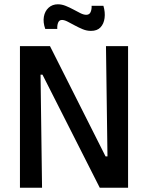

<svg xmlns="http://www.w3.org/2000/svg" viewBox="-20 -875 690 895"><path d="M73 0V-660H213L472 -146H481L474 -660H577V0H445L178 -527H169L176 0ZM404 -731Q384 -731 365 -739Q346 -747 328.5 -756.5Q311 -766 295.5 -774Q280 -782 269 -782Q256 -782 251 -769.5Q246 -757 247 -740H191Q180 -771 184.5 -797Q189 -823 206.5 -839Q224 -855 250 -855Q268 -855 286.5 -847.5Q305 -840 322.5 -830.5Q340 -821 355 -813.5Q370 -806 382 -806Q397 -806 402.5 -819Q408 -832 407 -848H462Q471 -818 467.5 -791Q464 -764 448.5 -747.5Q433 -731 404 -731Z"/></svg>

Font: Bricolage Grotesque SemiCondensed Medium
Style: Regular
Weight: 500
Width: 4
Designer: Mathieu Triay
Foundry: Atelier Triay
Version: Version 1.001;gftools[0.9.33.dev8+g029e19f]